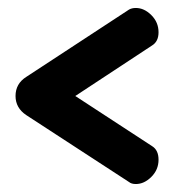

<svg xmlns="http://www.w3.org/2000/svg" viewBox="-20 -518 458 482"><path d="M19 -277Q19 -308 46 -325L304 -494Q311 -498 321 -498Q342 -498 360 -480Q378 -462 378 -437Q378 -414 362 -404L169 -277L362 -151Q378 -141 378 -117Q378 -92 360 -74Q342 -56 321 -56Q310 -56 304 -61L46 -229Q19 -247 19 -277Z"/></svg>

Font: Dosis
Style: Bold
Weight: 700
Designer: Edgar Tolentino, Pablo Impallari, Igino Marini
Foundry: Edgar Tolentino, Pablo Impallari, Igino Marini
Version: Version 1.007